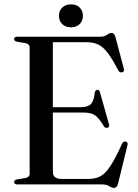

<svg xmlns="http://www.w3.org/2000/svg" viewBox="-20 -874 653 910"><path d="M47 -689Q47 -700 62 -700H455Q475 -700 487 -709Q499 -718 509.5 -718Q521.5 -718 527 -699L567 -548Q571 -534.5 559.5 -531.5Q547 -528 540 -541Q511.5 -596.5 489 -625.2Q466.5 -654 443.5 -664Q420.5 -674 390 -674H230.5V-366H362Q396 -366 410.5 -380.5Q425 -395 429 -434.5Q431 -447 440.5 -448Q450.5 -449.5 454 -436L496.5 -285Q500 -271.5 489.5 -268.5Q479.5 -265.5 472.5 -275.5Q449 -315 430 -327.8Q411 -340.5 377 -340.5H230.5V-59.5Q230.5 -26 272 -26H400Q431 -26 454.8 -38Q478.5 -50 502.5 -86Q526.5 -122 558.5 -193Q564 -204.5 575 -203Q588 -201 584 -185L539.5 -3.5Q534 16.5 520.5 16.5Q510 16.5 497.5 8.2Q485 0 462 0H62Q47 0 47 -11Q47 -20.5 59.5 -23.5L99 -30Q120.5 -34 120.5 -50.5V-649.5Q120.5 -666 99 -670L59.5 -676.5Q47 -679.5 47 -689ZM316.5 -744.5Q290.5 -744.5 275 -759.8Q259.5 -775 259.5 -799Q259.5 -823 275.2 -838.2Q291 -853.5 316.5 -853.5Q342.5 -853.5 357.8 -838.2Q373 -823 373 -799Q373 -775.5 357.8 -760Q342.5 -744.5 316.5 -744.5Z"/></svg>

Font: Fraunces 72pt
Style: Regular
Weight: 400
Version: Version 1.000;[0bf87f6ff]